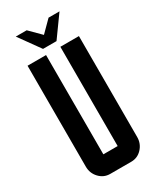

<svg xmlns="http://www.w3.org/2000/svg" viewBox="-215 -921 816 988"><g transform="rotate(-30 192.5 -427.5)"><path d="M232.4 -730H152.3L62.5 -855H127.4L192.4 -790L257.3 -855H322.3ZM345.2 -694.8V-95.2Q345.2 -55.7 318.4 -27.3Q292.5 0 254.9 0H129.9Q92.8 0 66.4 -27.8Q40 -55.7 40 -95.2V-694.8H149.9V-105H234.9V-694.8Z"/></g></svg>

Font: Horta
Style: Regular
Weight: 600
Width: 3
Version: Version 0.11